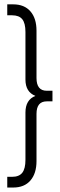

<svg xmlns="http://www.w3.org/2000/svg" viewBox="-20 -710 269 860"><path d="M12.5 82H34Q65.5 82 79.8 63.8Q94 45.5 94 6V-206Q94 -263 138.5 -280.5Q94 -298 94 -353.5V-566.5Q94 -606 79.8 -623.8Q65.5 -641.5 34 -641.5H12.5V-690.5H39Q89 -690.5 116.2 -659.2Q143.5 -628 143.5 -572.5V-360.5Q143.5 -303.5 189.5 -303.5H215V-256H189.5Q143.5 -256 143.5 -200V11.5Q143.5 67 116.2 98.5Q89 130 39 130H12.5Z"/></svg>

Font: Overused Grotesk Light
Style: Regular
Weight: 300
Version: Version 0.004